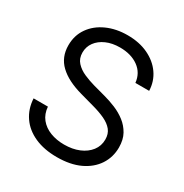

<svg xmlns="http://www.w3.org/2000/svg" viewBox="-172 -873 978 1021"><g transform="rotate(30 316.5 -363.0)"><path d="M317.4 12.2Q238.8 12.2 180.9 -13.7Q123 -39.6 90.6 -86.7Q58.1 -133.8 54.7 -196.8H142.6Q146 -153.3 169.7 -124Q193.4 -94.7 231.9 -79.8Q270.5 -64.9 317.4 -64.9Q368.7 -64.9 408.4 -81.5Q448.2 -98.1 471.4 -128.2Q494.6 -158.2 494.6 -197.8Q494.6 -232.4 476.1 -255.1Q457.5 -277.8 424.6 -293.2Q391.6 -308.6 348.6 -320.3L262.2 -344.2Q170.4 -369.6 122.1 -415.8Q73.7 -461.9 73.7 -534.2Q73.7 -595.2 106 -641.1Q138.2 -687 194.3 -712.4Q250.5 -737.8 320.8 -737.8Q392.6 -737.8 447.3 -711.9Q502 -686 533.4 -641.1Q564.9 -596.2 566.9 -538.6H482.4Q476.6 -596.2 431.6 -628.7Q386.7 -661.1 318.4 -661.1Q270.5 -661.1 234.4 -645Q198.2 -628.9 178 -601.3Q157.7 -573.7 157.7 -538.1Q157.7 -502 179.2 -478.5Q200.7 -455.1 233.2 -440.9Q265.6 -426.8 298.8 -417.5L374 -397Q409.2 -387.7 445.3 -372.8Q481.4 -357.9 511.5 -334.7Q541.5 -311.5 560.1 -278.1Q578.6 -244.6 578.6 -197.3Q578.6 -137.7 547.4 -90.1Q516.1 -42.5 457.8 -15.1Q399.4 12.2 317.4 12.2Z"/></g></svg>

Font: V-Inter
Style: Regular-375
Weight: 375
Designer: Rasmus Andersson
Foundry: rsms
Version: Version 4.000;git-4146feb